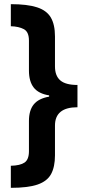

<svg xmlns="http://www.w3.org/2000/svg" viewBox="-20 -739 414 922"><path d="M32 57Q77 56 98 41.5Q119 27 119 -13V-158Q119 -209 142 -237.5Q165 -266 216 -275V-281Q165 -289 142 -318.5Q119 -348 119 -400V-544Q119 -586 94.5 -599Q70 -612 32 -613V-719Q111 -719 157.5 -704Q204 -689 224 -655Q244 -621 244 -564V-420Q244 -375 269.5 -353Q295 -331 352 -331V-224Q244 -224 244 -136V7Q244 62 225.5 96.5Q207 131 161 147Q115 163 32 163Z"/></svg>

Font: Noto Sans Arabic Cond
Style: Bold
Weight: 700
Width: 3
Designer: Monotype Design Team, Nadine Chahine, Nizar Qandah and Khaled Hosny
Foundry: Monotype Imaging Inc.
Version: Version 2.012; ttfautohint (v1.8.4.7-5d5b)